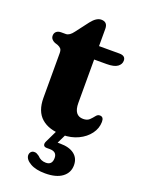

<svg xmlns="http://www.w3.org/2000/svg" viewBox="-156 -681 732 981"><g transform="rotate(20 210.0 -191.0)"><path d="M53 -411.5 37 -416.5Q13.5 -427 13.5 -447.5Q13.5 -461.5 23 -469.8Q32.5 -478 48.5 -478H74Q94 -478 114 -505.5L166.5 -574.5Q193.5 -609 220 -609Q254.5 -609 254.5 -571.5V-478H365Q399 -478 399 -451Q399 -431.5 381 -418.2Q363 -405 322 -405H254.5V-169Q254.5 -100.5 305 -100.5Q327 -100.5 339 -112.2Q351 -124 359.8 -135.5Q368.5 -147 381 -146.5Q401.5 -146 401 -118.5Q400.5 -83.5 378.5 -53.8Q356.5 -24 318.8 -6Q281 12 234.5 12Q159.5 12 118.8 -23.8Q78 -59.5 78 -133V-374.5Q78 -392 71.8 -399.2Q65.5 -406.5 53 -411.5ZM205.5 -8H256.5L224.5 58Q231 58 238.5 58Q288 58 315.2 79Q342.5 100 342.5 138Q342.5 179 310 203.2Q277.5 227.5 217.5 227.5Q167 227.5 136.8 210.2Q106.5 193 105 170Q105 158 111.8 150.8Q118.5 143.5 128.5 143.5Q137 143 143.5 146.5Q150 150 156.5 154.5Q174.5 175 202.5 175Q237 175 237 137Q237 102.5 197.5 102.5H182Q168 102.5 164.2 94Q160.5 85.5 166.5 73Z"/></g></svg>

Font: Fraunces 9pt Soft
Style: Bold
Weight: 700
Version: Version 1.000;[b76b70a41]